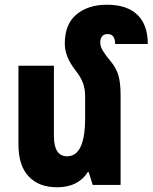

<svg xmlns="http://www.w3.org/2000/svg" viewBox="-20 -782 645 812"><path d="M490 -381V0H372L355 -54H351Q333 -24 300 -7Q267 10 222 10Q144 10 101 -36Q58 -82 58 -171V-504H208V-207Q208 -121 264 -121Q340 -121 340 -283V-375Q340 -404 331.5 -429Q323 -454 301 -482Q276 -514 265 -542Q254 -570 254 -597Q254 -680 303.5 -721Q353 -762 432 -762Q517 -762 561 -719.5Q605 -677 605 -596H467Q467 -638 435 -638Q419 -638 411.5 -628Q404 -618 404 -603Q404 -585 415.5 -566.5Q427 -548 447 -524Q471 -496 480.5 -464Q490 -432 490 -381Z"/></svg>

Font: Noto Sans Armenian Condensed ExtraBold
Style: Regular
Weight: 800
Width: 3
Designer: Monotype Design Team
Foundry: Monotype Imaging Inc.
Version: Version 2.008; ttfautohint (v1.8.4.7-5d5b)